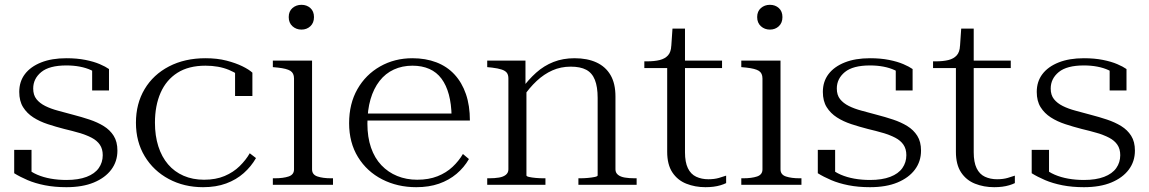

<svg xmlns="http://www.w3.org/2000/svg" viewBox="-20 -768 4775 798"><path d="M407 -123Q407 -149 395 -166.5Q383 -184 361 -195.5Q339 -207 310 -215.5Q281 -224 247 -232Q212 -241 178.5 -252Q145 -263 118.5 -280Q92 -297 76 -322.5Q60 -348 60 -386Q60 -429 83.5 -460Q107 -491 151 -508.5Q195 -526 256 -526Q300 -526 335 -519Q370 -512 394.5 -501.5Q419 -491 433 -481V-392H363V-488Q370 -487 375.5 -483Q381 -479 385 -473Q389 -467 391 -461.5Q393 -456 391 -453Q379 -467 358.5 -476.5Q338 -486 312 -491Q286 -496 256 -496Q185 -496 151.5 -468.5Q118 -441 118 -400Q118 -373 131.5 -356Q145 -339 168 -327.5Q191 -316 221 -308Q251 -300 284 -291Q319 -282 352 -271Q385 -260 411 -244Q437 -228 452.5 -203.5Q468 -179 468 -142Q468 -97 442.5 -63Q417 -29 370 -9.5Q323 10 256 10Q207 10 166.5 2Q126 -6 94.5 -19.5Q63 -33 39 -48V-145H111V-32Q104 -37 99 -41.5Q94 -46 91.5 -50.5Q89 -55 88.5 -60Q88 -65 90 -70Q109 -53 134.5 -42Q160 -31 191 -25.5Q222 -20 256 -20Q306 -20 340 -33Q374 -46 390.5 -69.5Q407 -93 407 -123Z M828 -21Q877 -21 913.5 -36.5Q950 -52 976 -77.5Q1002 -103 1018 -131L1044 -111Q1024 -76 993 -48.5Q962 -21 920 -5.5Q878 10 824 10Q745 10 681.5 -24Q618 -58 581.5 -118.5Q545 -179 545 -258Q545 -337 581 -397.5Q617 -458 682.5 -492Q748 -526 834 -526Q883 -526 921.5 -516Q960 -506 987.5 -492.5Q1015 -479 1029 -466V-369H957V-476Q965 -475 972 -471.5Q979 -468 984.5 -461.5Q990 -455 992.5 -448Q995 -441 992 -434Q974 -460 931.5 -477.5Q889 -495 834 -495Q764 -495 717.5 -465.5Q671 -436 647.5 -382.5Q624 -329 624 -258Q624 -204 638 -160Q652 -116 678.5 -85Q705 -54 743 -37.5Q781 -21 828 -21Z M1233 -645Q1211 -645 1195.5 -659Q1180 -673 1180 -697Q1180 -721 1195.5 -734.5Q1211 -748 1233 -748Q1255 -748 1270 -734.5Q1285 -721 1285 -697Q1285 -673 1270 -659Q1255 -645 1233 -645ZM1277 -516V-64Q1277 -42 1299.5 -34.5Q1322 -27 1356 -27H1364V0H1114V-27H1122Q1157 -27 1179.5 -34.5Q1202 -42 1202 -64V-442Q1202 -464 1187 -473.5Q1172 -483 1135 -487L1114 -489V-516Z M1507 -254Q1507 -198 1522 -154.5Q1537 -111 1565 -81.5Q1593 -52 1631 -36.5Q1669 -21 1714 -21Q1762 -21 1798.5 -35.5Q1835 -50 1861 -74.5Q1887 -99 1904 -128L1929 -107Q1909 -72 1877.5 -45.5Q1846 -19 1804.5 -4.5Q1763 10 1710 10Q1632 10 1568.5 -22.5Q1505 -55 1468 -115Q1431 -175 1431 -256Q1431 -337 1465.5 -397.5Q1500 -458 1560 -492Q1620 -526 1694 -526Q1749 -526 1793.5 -509Q1838 -492 1869 -458.5Q1900 -425 1916.5 -377Q1933 -329 1933 -267H1484V-296H1883L1857 -285Q1856 -336 1845.5 -375Q1835 -414 1815 -441Q1795 -468 1764.5 -481.5Q1734 -495 1694 -495Q1652 -495 1617 -479Q1582 -463 1557.5 -431.5Q1533 -400 1520 -355.5Q1507 -311 1507 -254Z M2005 0V-27H2013Q2036 -27 2054 -30Q2072 -33 2082.5 -41.5Q2093 -50 2093 -64V-442Q2093 -457 2086.5 -465.5Q2080 -474 2065 -479Q2050 -484 2025 -487L2005 -489V-516H2164V-407L2168 -403V-39Q2168 -35 2179 -32.5Q2190 -30 2206.5 -28.5Q2223 -27 2239 -27H2247V0ZM2626 0H2384V-27H2392Q2407 -27 2423.5 -28.5Q2440 -30 2452 -32.5Q2464 -35 2464 -39V-361Q2464 -407 2452.5 -436Q2441 -465 2416.5 -478Q2392 -491 2352 -491Q2311 -491 2276 -475.5Q2241 -460 2210.5 -431.5Q2180 -403 2152 -362L2146 -396Q2176 -437 2208.5 -466Q2241 -495 2280.5 -510.5Q2320 -526 2368 -526Q2421 -526 2459 -508.5Q2497 -491 2517.5 -456Q2538 -421 2538 -367V-64Q2538 -50 2548.5 -41.5Q2559 -33 2577 -30Q2595 -27 2618 -27H2626Z M2658 -485V-513H2668Q2700 -513 2722 -518.5Q2744 -524 2756.5 -538Q2769 -552 2770 -578L2795 -516H2981V-485ZM2827 -135Q2827 -94 2839 -69Q2851 -44 2873.5 -33.5Q2896 -23 2924 -23Q2949 -23 2968 -28.5Q2987 -34 2998 -38V-7Q2988 -2 2974.5 2Q2961 6 2945.5 8Q2930 10 2912 10Q2869 10 2832.5 -4.5Q2796 -19 2774.5 -51.5Q2753 -84 2753 -137V-514L2766 -517L2775 -649H2827Z M3180 -645Q3158 -645 3142.5 -659Q3127 -673 3127 -697Q3127 -721 3142.5 -734.5Q3158 -748 3180 -748Q3202 -748 3217 -734.5Q3232 -721 3232 -697Q3232 -673 3217 -659Q3202 -645 3180 -645ZM3224 -516V-64Q3224 -42 3246.5 -34.5Q3269 -27 3303 -27H3311V0H3061V-27H3069Q3104 -27 3126.5 -34.5Q3149 -42 3149 -64V-442Q3149 -464 3134 -473.5Q3119 -483 3082 -487L3061 -489V-516Z M3747 -123Q3747 -149 3735 -166.5Q3723 -184 3701 -195.5Q3679 -207 3650 -215.5Q3621 -224 3587 -232Q3552 -241 3518.5 -252Q3485 -263 3458.5 -280Q3432 -297 3416 -322.5Q3400 -348 3400 -386Q3400 -429 3423.5 -460Q3447 -491 3491 -508.5Q3535 -526 3596 -526Q3640 -526 3675 -519Q3710 -512 3734.5 -501.5Q3759 -491 3773 -481V-392H3703V-488Q3710 -487 3715.5 -483Q3721 -479 3725 -473Q3729 -467 3731 -461.5Q3733 -456 3731 -453Q3719 -467 3698.5 -476.5Q3678 -486 3652 -491Q3626 -496 3596 -496Q3525 -496 3491.5 -468.5Q3458 -441 3458 -400Q3458 -373 3471.5 -356Q3485 -339 3508 -327.5Q3531 -316 3561 -308Q3591 -300 3624 -291Q3659 -282 3692 -271Q3725 -260 3751 -244Q3777 -228 3792.5 -203.5Q3808 -179 3808 -142Q3808 -97 3782.5 -63Q3757 -29 3710 -9.5Q3663 10 3596 10Q3547 10 3506.5 2Q3466 -6 3434.5 -19.5Q3403 -33 3379 -48V-145H3451V-32Q3444 -37 3439 -41.5Q3434 -46 3431.5 -50.5Q3429 -55 3428.5 -60Q3428 -65 3430 -70Q3449 -53 3474.5 -42Q3500 -31 3531 -25.5Q3562 -20 3596 -20Q3646 -20 3680 -33Q3714 -46 3730.5 -69.5Q3747 -93 3747 -123Z M3858 -485V-513H3868Q3900 -513 3922 -518.5Q3944 -524 3956.5 -538Q3969 -552 3970 -578L3995 -516H4181V-485ZM4027 -135Q4027 -94 4039 -69Q4051 -44 4073.5 -33.5Q4096 -23 4124 -23Q4149 -23 4168 -28.5Q4187 -34 4198 -38V-7Q4188 -2 4174.5 2Q4161 6 4145.5 8Q4130 10 4112 10Q4069 10 4032.5 -4.5Q3996 -19 3974.5 -51.5Q3953 -84 3953 -137V-514L3966 -517L3975 -649H4027Z M4636 -123Q4636 -149 4624 -166.5Q4612 -184 4590 -195.5Q4568 -207 4539 -215.5Q4510 -224 4476 -232Q4441 -241 4407.5 -252Q4374 -263 4347.5 -280Q4321 -297 4305 -322.5Q4289 -348 4289 -386Q4289 -429 4312.5 -460Q4336 -491 4380 -508.5Q4424 -526 4485 -526Q4529 -526 4564 -519Q4599 -512 4623.5 -501.5Q4648 -491 4662 -481V-392H4592V-488Q4599 -487 4604.5 -483Q4610 -479 4614 -473Q4618 -467 4620 -461.5Q4622 -456 4620 -453Q4608 -467 4587.5 -476.5Q4567 -486 4541 -491Q4515 -496 4485 -496Q4414 -496 4380.5 -468.5Q4347 -441 4347 -400Q4347 -373 4360.5 -356Q4374 -339 4397 -327.5Q4420 -316 4450 -308Q4480 -300 4513 -291Q4548 -282 4581 -271Q4614 -260 4640 -244Q4666 -228 4681.5 -203.5Q4697 -179 4697 -142Q4697 -97 4671.5 -63Q4646 -29 4599 -9.5Q4552 10 4485 10Q4436 10 4395.5 2Q4355 -6 4323.5 -19.5Q4292 -33 4268 -48V-145H4340V-32Q4333 -37 4328 -41.5Q4323 -46 4320.5 -50.5Q4318 -55 4317.5 -60Q4317 -65 4319 -70Q4338 -53 4363.5 -42Q4389 -31 4420 -25.5Q4451 -20 4485 -20Q4535 -20 4569 -33Q4603 -46 4619.5 -69.5Q4636 -93 4636 -123Z"/></svg>

Font: Roboto Serif 120pt Expanded Light
Style: Regular
Weight: 300
Width: 7
Designer: Greg Gazdowicz
Foundry: Commercial Type
Version: Version 1.008